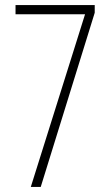

<svg xmlns="http://www.w3.org/2000/svg" viewBox="-20 -734 441 754"><path d="M101 0 314 -678H41V-714H352V-684L140 0Z"/></svg>

Font: Noto Sans Lao ExtraCondensed ExtraLight
Style: Regular
Weight: 200
Width: 2
Designer: Monotype Design Team
Foundry: Monotype Imaging Inc.
Version: Version 2.003; ttfautohint (v1.8.4.7-5d5b)